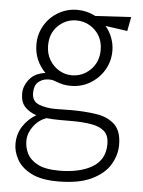

<svg xmlns="http://www.w3.org/2000/svg" viewBox="-54 -520 636 851"><g transform="rotate(5 264.0 -94.5)"><path d="M492 103Q492 149 466.5 191.5Q441 234 384.5 261Q328 288 236 288Q160 288 116 265Q72 242 53 207.5Q34 173 34 139Q34 94 56.5 59.5Q79 25 115 4Q84 -6 64 -27Q44 -48 44 -86Q44 -120 68 -150Q92 -180 139 -186Q115 -210 101.5 -241Q88 -272 88 -309Q88 -355 110.5 -393.5Q133 -432 171.5 -454.5Q210 -477 256 -477Q299 -477 337 -457L496 -466L484 -403L386 -417Q405 -395 415.5 -367Q426 -339 426 -309Q426 -262 403 -223.5Q380 -185 341.5 -162Q303 -139 256 -139Q238 -139 222.5 -142Q207 -145 181 -155Q168 -160 147 -158Q126 -156 109 -141Q92 -126 92 -93Q92 -56 123.5 -43.5Q155 -31 197 -31Q212 -31 230 -31.5Q248 -32 268 -32Q329 -32 380 -24Q431 -16 461.5 13Q492 42 492 103ZM256 -186Q304 -186 339 -220.5Q374 -255 374 -309Q374 -345 358 -372Q342 -399 315 -414.5Q288 -430 256 -430Q209 -430 174.5 -396.5Q140 -363 140 -309Q140 -273 156 -245.5Q172 -218 198.5 -202Q225 -186 256 -186ZM81 118Q80 149 94 177Q108 205 142 222.5Q176 240 237 240Q328 240 384 207Q440 174 440 104Q440 66 419.5 47.5Q399 29 362 22.5Q325 16 275 16Q248 16 218.5 16Q189 16 161 13Q127 25 104.5 55Q82 85 81 118Z"/></g></svg>

Font: Lil Grotesk Light
Style: Regular
Weight: 300
Designer: Bastien Sozeau
Foundry: NBR — Bastien Sozeau
Version: Version 3.003; ttfautohint (v1.8.4.7-5d5b);gftools[0.9.33]